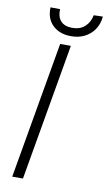

<svg xmlns="http://www.w3.org/2000/svg" viewBox="-97 -934 550 982"><g transform="rotate(10 177.5 -443.5)"><path d="M219.7 -710.9 96.2 0H40.5L164.1 -710.9ZM307.6 -885.3 355 -886.7Q351.1 -846.7 331.1 -817.9Q311 -789.1 279.5 -773.9Q248 -758.8 207.5 -759.8Q150.4 -760.7 115.5 -794.7Q80.6 -828.6 83 -886.7L132.8 -886.2Q130.4 -847.7 149.7 -825.4Q168.9 -803.2 209 -802.7Q249.5 -802.2 274.9 -824.7Q300.3 -847.2 307.6 -885.3Z"/></g></svg>

Font: Roboto Condensed Light
Style: Italic
Weight: 300
Italic angle: -12°
Designer: Christian Robertson
Foundry: Google
Version: Version 3.0; 2020